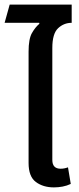

<svg xmlns="http://www.w3.org/2000/svg" viewBox="-23 -804 342 833"><path d="M211 9Q164 9 132.5 -14.5Q101 -38 101 -97V-580Q101 -635 115.5 -660.5Q130 -686 148 -701L147 -705H-3L19 -784H288V-705Q254 -705 229 -681.5Q204 -658 204 -596V-110Q204 -72 240 -72Q256 -72 272 -78L284 -6Q267 2 248.5 5.5Q230 9 211 9Z"/></svg>

Font: Noto Sans Thai UI SemCond Med
Style: Regular
Weight: 500
Width: 4
Designer: Monotype Design Team
Foundry: Monotype Imaging Inc.
Version: Version 2.000; ttfautohint (v1.8.4.7-5d5b)